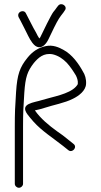

<svg xmlns="http://www.w3.org/2000/svg" viewBox="-20 -839 477 908"><path d="M68 -758 75 -745C82.2 -729.3 88.6 -720.5 95 -706L105 -686C115.7 -664.6 127.8 -637.5 146 -623C175 -601.9 198.2 -630.3 209 -653C214.3 -663 223.3 -681.7 236 -709C256.3 -749.5 261.2 -755.9 280 -780L286 -789C302.2 -808.4 270.9 -831.1 255 -812L248 -803C244 -797 238.7 -790 232 -782C221.8 -769 181.6 -686.3 174 -670C172 -664.7 169.3 -660.3 166 -657C160.4 -665.3 155.5 -674.2 151 -684C133.8 -712.7 119.1 -745.1 103 -775C93.3 -797.7 57.4 -782.8 68 -758ZM89 30V-241C89 -302.3 90.4 -334.8 95 -401C100.3 -475.7 109.6 -501.5 140 -541C160.3 -565 186.3 -590.7 230 -582C256.5 -575.4 276.9 -561.1 295 -543C312 -524.9 328 -500.4 339 -482C343.8 -472.5 349.4 -458.2 348 -444C348 -440 345 -435 339 -429C306.4 -393.5 228.9 -381.4 179 -366C141.3 -353.4 71.1 -350.5 110 -298C118 -287.3 127.5 -275.8 138.5 -263.5C177.1 -220.2 231.3 -185.9 278 -149L303 -129C322 -113.2 348.4 -143.7 327 -159L302 -179C285.3 -193 268 -206 250 -218C210.6 -246.4 171.5 -278.7 145 -317C160.1 -320.4 175.5 -323.5 191 -329C231.8 -342.6 287.3 -352.4 325 -372C352.8 -385.4 385.4 -410 387 -442C388.5 -465.3 381.7 -486.5 372 -501C351.4 -538.8 320.7 -580.9 282 -602C260 -615 229.2 -628.2 197 -621C158.6 -613.3 131.7 -592.8 110 -566C73.8 -521.4 61.5 -487.5 56 -404C51.3 -335.2 50 -304.1 50 -241V30C50 40.3 59.3 49 69.5 49C79.7 49 89 40.3 89 30Z"/></svg>

Font: Just Breathe
Style: Regular
Weight: 400
Foundry: Cannot Into Space Fonts
Version: Version 0.72